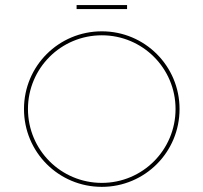

<svg xmlns="http://www.w3.org/2000/svg" viewBox="-20 -726 799 754"><path d="M280.8 -690.4H479V-706.1H280.8ZM379.9 7.8C548.8 7.8 685.1 -128.4 685.1 -297.9C685.1 -466.8 548.8 -603 379.9 -603C210.4 -603 74.2 -466.8 74.2 -297.9C74.2 -128.4 210.4 7.8 379.9 7.8ZM379.9 -7.8C219.2 -7.8 89.8 -137.2 89.8 -297.9C89.8 -458 219.2 -587.4 379.9 -587.4C540 -587.4 669.4 -458 669.4 -297.9C669.4 -137.2 540 -7.8 379.9 -7.8Z"/></svg>

Font: Now Thin
Style: Regular
Weight: 100
Designer: Alfredo Marco Pradil
Foundry: Alfredo Marco Pradil
Version: Version 1.200;hotconv 1.0.109;makeotfexe 2.5.65596